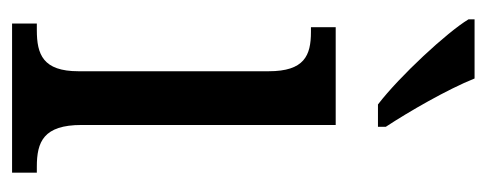

<svg xmlns="http://www.w3.org/2000/svg" viewBox="-264 -542 806 318"><g transform="rotate(90 139.0 -383.0)"><path d="M153 -606H190V-619C165 -657 128 -721 110 -766H12V-756C33 -721 106 -642 153 -606ZM19 0H266V-41H256C215 -41 187 -52 187 -115V-536H25V-495H33C72 -495 98 -484 98 -425V-110C98 -51 70 -41 30 -41H19Z"/></g></svg>

Font: Noto Serif Bengali Condensed
Style: Regular
Weight: 400
Width: 3
Designer: Juan Bruce, Universal Thirst, Indian Type Foundry and the Monotype Design Team.
Foundry: Monotype Imaging Inc.
Version: Version 2.003